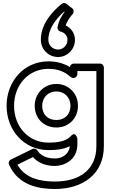

<svg xmlns="http://www.w3.org/2000/svg" viewBox="-20 -963 752 1283"><path d="M468.1 -871.7C474.5 -883.3 472.9 -899.3 463.3 -906.8L423.3 -937.8C414.7 -944.5 401.2 -944.8 392.1 -937.3C327.5 -884 253 -802.5 253 -697C253 -633.3 304.3 -582 368 -582C430.2 -582 481 -633.5 481 -697C481 -740.6 454.6 -775.8 418.8 -792.9C433.3 -836.1 467.1 -870.7 468.1 -871.7ZM368 -632C331.7 -632 303 -660.7 303 -697C303 -770.9 352.9 -836.1 408.8 -885.8L411.8 -883.4C394.3 -860.7 372.8 -827.1 364.4 -781.5C361.9 -768.1 371.4 -755.5 383.2 -752.7C411.8 -745.9 431 -723.9 431 -697C431 -660.5 401.8 -632 368 -632ZM96.5 137.4 200.3 86.6C228 118.5 275.9 146 347 146C403.2 146 497 110.8 497 1V-37C497 -37 485.9 -89.7 453.5 -53.8C423.5 -20.6 372.8 -10 304 -10C169.2 -10 74 -117.7 74 -256C74 -394.4 169.3 -503 304 -503C366.5 -503 414.7 -483.3 452 -448.7C456.6 -444.4 462.7 -442 469 -442H472C487.1 -442 497 -456.3 497 -467V-488H624V14C624 169.4 513.5 250 347 250C248.8 250 147.7 228.6 96.5 137.4ZM52 103.5C41 108.9 34.6 123.4 40 135.9C100.2 275.1 237.8 300 347 300C530.5 300 674 202.6 674 14V-513C674 -523.7 664.1 -538 649 -538H472C462 -538 448.2 -529.2 447.1 -514.9C407.9 -539 358.6 -553 304 -553C138.7 -553 24 -417.6 24 -256C24 -94.3 138.8 40 304 40C355.8 40 403.7 35.6 446.4 13.6C440.3 74.1 387.1 96 347 96C278.1 96 243.9 65.7 229.3 41.9C223 31.6 208.7 26.8 197 32.5ZM212 -256C212 -173.1 271.7 -111 357 -111C439.4 -111 501 -172.8 501 -256C501 -340.6 436.4 -402 357 -402C276.8 -402 212 -340.7 212 -256ZM262 -256C262 -313.3 303.2 -352 357 -352C409.6 -352 451 -313.4 451 -256C451 -199.2 412.6 -161 357 -161C298.3 -161 262 -198.9 262 -256Z"/></svg>

Font: Hussar Ekologiczny
Style: Regular
Weight: 400
Foundry: Cannot Into Space Fonts
Version: Version 0.97